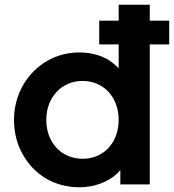

<svg xmlns="http://www.w3.org/2000/svg" viewBox="-20 -777 733 809"><path d="M693 -590V-690H611V-757H480V-690H398V-590H480V-489C464 -506 445 -521 424 -532C391 -548 354 -556 313 -556C160 -556 39 -430 39 -272C39 -219 51 -171 75 -128C123 -41 209 12 314 12C353 12 390 4 423 -12C449 -24 470 -40 487 -60V0H611V-590ZM328 -108C239 -108 175 -176 175 -272C175 -366 239 -436 328 -436C417 -436 480 -367 480 -272C480 -176 417 -108 328 -108Z"/></svg>

Font: Plus Jakarta Sans
Style: Bold
Weight: 700
Designer: Gumpita Rahayu
Foundry: Tokotype
Version: Version 2.071;gftools[0.9.30]